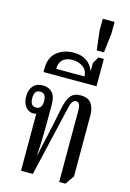

<svg xmlns="http://www.w3.org/2000/svg" viewBox="-153 -1129 817 1207"><g transform="rotate(15 255.5 -525.0)"><path d="M360 6V-463Q360 -486 353.5 -499Q347 -512 333 -512Q321 -512 311 -502Q301 -492 293 -457L187 0H110V-372Q101 -368 90 -368Q61 -368 40.5 -393Q20 -418 20 -461Q20 -503 42 -528.5Q64 -554 104 -554Q143 -554 166 -530Q189 -506 189 -454V-325Q189 -282 187.5 -225.5Q186 -169 182 -126H185Q193 -166 199.5 -195Q206 -224 213 -253Q220 -282 228 -321L252 -440Q265 -502 286 -528.5Q307 -555 350 -555Q400 -555 420.5 -525.5Q441 -496 441 -454V-52L401 6ZM98 -408Q137 -408 137 -460Q137 -512 98 -512Q60 -512 60 -460Q60 -408 98 -408Z M86 -636V-660Q86 -730 129.5 -766.5Q173 -803 239 -803Q291 -803 324 -780Q357 -757 371 -716V-772L396 -814H431V-636ZM158 -676H342Q340 -718 310.5 -737.5Q281 -757 243 -757Q203 -757 180.5 -736.5Q158 -716 158 -676Z M374 -854 359 -979V-1056H436V-979L421 -854Z"/></g></svg>

Font: Noto Serif Thai ExtraCondensed
Style: Regular
Weight: 400
Width: 2
Designer: Monotype Design Team
Foundry: Monotype Imaging Inc.
Version: Version 2.002; ttfautohint (v1.8.4.7-5d5b)